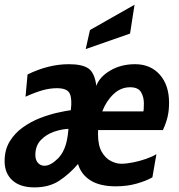

<svg xmlns="http://www.w3.org/2000/svg" viewBox="-30 -778 756 812"><path d="M460 10Q392.5 10 352.8 -15Q313 -40 300 -84.5Q262 -40.5 219.5 -13Q177 14.5 115.5 14.5Q55 14.5 22.2 -15.5Q-10.5 -45.5 -10.5 -96Q-10.5 -144.5 11 -179.8Q32.5 -215 66.5 -239.2Q100.5 -263.5 139 -278.5Q177.5 -293.5 212.2 -301.2Q247 -309 269.5 -312Q275.5 -359.5 265 -382.2Q254.5 -405 211 -405Q181.5 -405 150.8 -396.5Q120 -388 78 -369L86.5 -463Q175 -506.5 261.5 -506.5Q317 -506.5 343.5 -488.8Q370 -471 377.5 -415Q390.5 -452.5 436 -479.5Q481.5 -506.5 541 -506.5Q606.5 -506.5 645.8 -462.2Q685 -418 685 -343.5Q685 -311.5 679.2 -285.8Q673.5 -260 659 -228H385Q384.5 -219.5 384.5 -211Q384.5 -163.5 400.2 -136Q416 -108.5 439 -97Q462 -85.5 482.5 -85.5Q504.5 -85.5 532.2 -91Q560 -96.5 586.8 -105.8Q613.5 -115 631.5 -126L614.5 -28Q588.5 -13 548 -1.5Q507.5 10 460 10ZM520 -409Q481 -409 450.2 -380Q419.5 -351 402.5 -307H576.5Q577 -309 577.8 -316.5Q578.5 -324 578.5 -341Q578.5 -367.5 566.5 -388.2Q554.5 -409 520 -409ZM119.5 -122.5Q119.5 -101.5 130.5 -89.2Q141.5 -77 158 -77Q184.5 -77 215.8 -108.5Q247 -140 256 -202Q256.5 -204.5 257.5 -213Q258.5 -221.5 259.5 -233Q230.5 -232 198 -220.8Q165.5 -209.5 142.5 -185.5Q119.5 -161.5 119.5 -122.5ZM332.5 -570.5 350.5 -651 539 -758 520 -636Z"/></svg>

Font: Cabin Condensed
Style: Bold Italic
Weight: 700
Width: 3
Italic angle: -10°
Designer: Pablo Impallari
Foundry: Pablo Impallari. http://www.impallari.com Igino Marini. http://www.ikern.com
Version: Version 3.001; ttfautohint (v1.8.3)